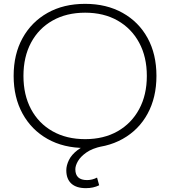

<svg xmlns="http://www.w3.org/2000/svg" viewBox="-20 -760 885 999"><path d="M427 219Q377 219 351 195Q325 171 325 126Q325 101 338.5 73Q352 45 384 20.5Q416 -4 470 -19L512 1Q460 12 429.5 33.5Q399 55 385.5 78.5Q372 102 372 121Q372 177 433 177Q460 177 485 164L496 204Q466 219 427 219ZM423 10Q311 10 227.5 -37Q144 -84 97.5 -168.5Q51 -253 51 -365Q51 -478 97.5 -562Q144 -646 227.5 -693Q311 -740 423 -740Q534 -740 618 -693Q702 -646 748 -562Q794 -478 794 -365Q794 -253 748 -168.5Q702 -84 618 -37Q534 10 423 10ZM423 -36Q520 -36 592 -77Q664 -118 704 -192Q744 -266 744 -365Q744 -464 704 -538Q664 -612 592 -653Q520 -694 423 -694Q326 -694 253.5 -653Q181 -612 141.5 -538Q102 -464 102 -365Q102 -266 141.5 -192Q181 -118 253.5 -77Q326 -36 423 -36Z"/></svg>

Font: M PLUS 2 Light
Style: Regular
Weight: 300
Designer: Coji Morishita
Foundry: UNDERFOREST DESIGN
Version: Version 1.001